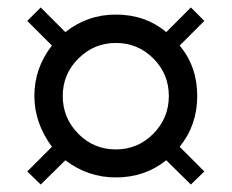

<svg xmlns="http://www.w3.org/2000/svg" viewBox="-20 -578 620 514"><path d="M290 -463Q232 -463 190 -421.5Q148 -380 148 -321Q148 -262 189.5 -220Q231 -178 290 -178Q349 -178 390.5 -220Q432 -262 432 -321Q432 -380 390.5 -421.5Q349 -463 290 -463ZM290 -103Q215 -103 155 -149L89 -84L53 -119L119 -185Q72 -249 72 -321Q72 -396 119 -456L53 -522L89 -558L155 -492Q214 -539 290 -539Q369 -539 425 -492L491 -558L527 -522L461 -456Q508 -400 508 -321Q508 -243 461 -185L527 -119L491 -84L425 -149Q368 -103 290 -103Z"/></svg>

Font: Atkinson Hyperlegible Pro
Style: Regular
Weight: 400
Designer: Elliott Scott, Megan Eiswerth, Linus Boman, Theodore Petrosky, Jacob Perez
Foundry: Braille Institute
Version: Version 1.5.1